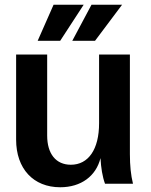

<svg xmlns="http://www.w3.org/2000/svg" viewBox="-20 -775 635 810"><path d="M234 15C322 15 385 -32 404 -108C406 -68 412 -30 423 0H541C532 -37 528 -76 528 -125V-545H398V-255C398 -145 353 -80 279 -80C216 -80 179 -126 179 -203V-545H48V-186C48 -63 121 15 234 15ZM285 -603H381L495 -755H366ZM139 -603H234L333 -755H206Z"/></svg>

Font: Ronzino
Style: Bold
Weight: 700
Designer: Nunzio Mazzaferro
Foundry: Collletttivo
Version: Version 1.000;Glyphs 3.3 (3337)